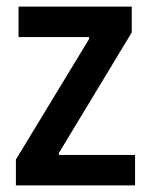

<svg xmlns="http://www.w3.org/2000/svg" viewBox="-20 -560 455 580"><path d="M28 -78 249 -442V-448H36V-540H378V-462L158 -98V-92H388V0H28Z"/></svg>

Font: Encode Sans Compressed
Style: SemiBold
Weight: 600
Designer: Pablo Impallari, Andres Torresi
Foundry: Pablo Impallari, Andres Torresi
Version: Version 1.000; ttfautohint (v1.00) -l 8 -r 50 -G 200 -x 14 -